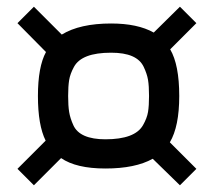

<svg xmlns="http://www.w3.org/2000/svg" viewBox="-20 -621 637 572"><path d="M81 -601 32 -552 117 -466Q93 -422 93 -335Q93 -248 116 -202L32 -118L81 -69L162 -150Q207 -119 294 -119Q383 -119 435 -148L516 -69L565 -118L486 -197Q514 -244 514 -335Q514 -428 487 -474L565 -552L516 -601L438 -524Q390 -551 311 -551Q218 -551 164 -518ZM294 -206Q256 -206 232 -216.5Q208 -227 198.5 -248Q189 -269 186 -287.5Q183 -306 183 -335Q183 -364 186 -382.5Q189 -401 200.5 -422Q212 -443 239.5 -453.5Q267 -464 311 -464Q350 -464 374 -453.5Q398 -443 408 -422Q418 -401 421 -383Q424 -365 424 -335Q424 -306 421 -287.5Q418 -269 406 -248Q394 -227 366 -216.5Q338 -206 294 -206Z"/></svg>

Font: Glegoo
Style: Bold
Weight: 700
Version: Version 2.0.1; ttfautohint (v0.9) -r 48 -G 60